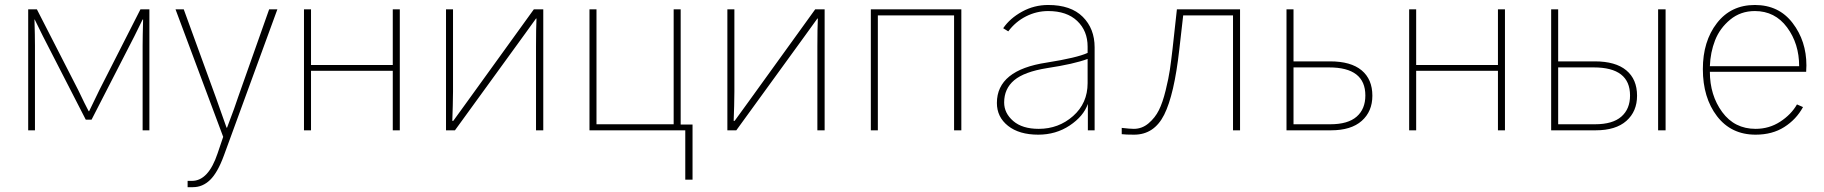

<svg xmlns="http://www.w3.org/2000/svg" viewBox="-20 -526 7362 775"><path d="M93.8 0V-488.3H128.9L295.9 -162.1Q324.2 -102.5 337.9 -77.1H339.8Q339.8 -77.1 380.9 -162.1L546.9 -488.3H583V0H555.7V-341.8Q555.7 -375 557.6 -447.3H555.7L522.5 -379.9L349.6 -43H326.2L153.3 -379.9L120.1 -447.3H119.1Q121.1 -380.9 121.1 -341.8V0Z M688.5 -488.3H721.7L851.6 -131.8Q859.4 -111.3 873 -71.3Q886.7 -31.2 894.5 -10.7H896.5Q930.7 -100.6 941.4 -134.8L1066.4 -488.3H1099.6L883.8 101.6Q858.4 170.9 828.1 200.2Q797.9 229.5 758.8 229.5H737.3V204.1H754.9Q821.3 204.1 858.4 92.8L880.9 26.4Z M1207 0V-488.3H1235.4V-263.7H1565.4V-488.3H1593.8V0H1565.4V-240.2H1235.4V0Z M1780.3 0V-488.3H1808.6V-156.2Q1808.6 -134.8 1807.6 -98.6Q1806.6 -62.5 1805.7 -38.1H1809.6L1866.2 -116.2L2134.8 -488.3H2172.9V0H2143.6V-338.9Q2143.6 -410.2 2145.5 -451.2H2143.6L2095.7 -384.8L1816.4 0Z M2359.4 0V-488.3H2387.7V-24.4H2699.2V-488.3H2727.5V-23.4H2775.4V199.2H2746.1V0Z M2916 0V-488.3H2944.3V-156.2Q2944.3 -134.8 2943.4 -98.6Q2942.4 -62.5 2941.4 -38.1H2945.3L3002 -116.2L3270.5 -488.3H3308.6V0H3279.3V-338.9Q3279.3 -410.2 3281.2 -451.2H3279.3L3231.4 -384.8L2952.1 0Z M3495.1 0V-488.3H3860.4V0H3831.1V-463.9H3523.4V0Z M4033.2 -112.3Q4033.2 -69.3 4069.8 -37.6Q4106.4 -5.9 4172.9 -5.9Q4252.9 -5.9 4311.5 -57.6Q4370.1 -109.4 4370.1 -190.4V-288.1Q4315.4 -267.6 4206.1 -251Q4114.3 -236.3 4073.7 -202.1Q4033.2 -168 4033.2 -112.3ZM4003.9 -110.4Q4003.9 -243.2 4205.1 -273.4Q4328.1 -293 4370.1 -312.5V-337.9Q4370.1 -401.4 4328.1 -441.4Q4286.1 -481.4 4210.9 -481.4Q4164.1 -481.4 4121.6 -460Q4079.1 -438.5 4049.8 -399.4L4029.3 -412.1Q4056.6 -452.1 4105.5 -479Q4154.3 -505.9 4210.9 -505.9Q4302.7 -505.9 4350.6 -458Q4398.4 -410.2 4398.4 -335V0H4371.1V-106.4Q4353.5 -56.6 4297.9 -19.5Q4242.2 17.6 4170.9 17.6Q4093.8 17.6 4048.8 -18.1Q4003.9 -53.7 4003.9 -110.4Z M4507.8 -9.8Q4541 -5.9 4556.6 -5.9Q4589.8 -5.9 4616.2 -28.3Q4642.6 -50.8 4657.7 -81.1Q4672.9 -111.3 4685.1 -161.1Q4697.3 -210.9 4702.1 -244.1Q4707 -277.3 4712.9 -328.1L4730.5 -488.3H4985.4V0H4957V-463.9H4755.9L4740.2 -326.2Q4719.7 -143.6 4679.2 -63Q4638.7 17.6 4557.6 17.6Q4523.4 17.6 4507.8 15.6Z M5172.9 0V-488.3H5201.2V-278.3H5348.6Q5432.6 -278.3 5476.1 -242.2Q5519.5 -206.1 5519.5 -139.6Q5519.5 -76.2 5476.6 -38.1Q5433.6 0 5352.5 0ZM5201.2 -24.4H5349.6Q5420.9 -24.4 5456.1 -55.2Q5491.2 -85.9 5491.2 -140.6Q5491.2 -253.9 5344.7 -253.9H5201.2Z M5668 0V-488.3H5696.3V-263.7H6026.4V-488.3H6054.7V0H6026.4V-240.2H5696.3V0Z M6672.9 0V-488.3H6703.1V0ZM6241.2 0V-488.3H6269.5V-278.3H6417Q6501 -278.3 6544.4 -242.2Q6587.9 -206.1 6587.9 -139.6Q6587.9 -76.2 6544.9 -38.1Q6502 0 6420.9 0ZM6269.5 -24.4H6418Q6489.3 -24.4 6524.4 -55.2Q6559.6 -85.9 6559.6 -140.6Q6559.6 -253.9 6413.1 -253.9H6269.5Z M6853.5 -247.1Q6853.5 -359.4 6910.2 -432.6Q6966.8 -505.9 7063.5 -505.9Q7160.2 -505.9 7215.8 -433.1Q7271.5 -360.4 7271.5 -261.7Q7271.5 -257.8 7271 -249.5Q7270.5 -241.2 7270.5 -236.3H6881.8Q6881.8 -141.6 6931.6 -73.7Q6981.4 -5.9 7066.4 -5.9Q7121.1 -5.9 7165.5 -34.7Q7210 -63.5 7233.4 -104.5L7257.8 -93.8Q7230.5 -43.9 7182.1 -13.2Q7133.8 17.6 7066.4 17.6Q6967.8 17.6 6910.6 -57.1Q6853.5 -131.8 6853.5 -247.1ZM6881.8 -258.8H7242.2Q7242.2 -349.6 7193.4 -415.5Q7144.5 -481.4 7063.5 -481.4Q7005.9 -481.4 6963.9 -446.8Q6921.9 -412.1 6902.8 -363.3Q6883.8 -314.5 6881.8 -258.8Z"/></svg>

Font: Gothic A1 Thin
Style: Regular
Weight: 250
Designer: HanYang I&C Co.,Ltd.
Foundry: HanYang I&C Co.,Ltd.
Version: Version 2.50